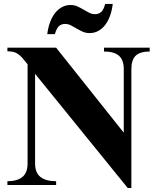

<svg xmlns="http://www.w3.org/2000/svg" viewBox="-20 -927 793 962"><path d="M544.9 -907.2Q541 -875 531.5 -848.4Q522 -821.8 507.1 -802.2Q492.2 -782.7 472.4 -772Q452.6 -761.2 429.2 -761.2Q410.2 -761.2 394.3 -768.3Q378.4 -775.4 363.8 -784.2Q349.1 -793 335.2 -800Q321.3 -807.1 306.2 -807.1Q287.1 -807.1 275.1 -795.9Q263.2 -784.7 254.9 -755.9H216.8Q220.7 -787.6 230.5 -814.5Q240.2 -841.3 255.1 -860.6Q270 -879.9 289.8 -890.9Q309.6 -901.9 333 -901.9Q352.1 -901.9 367.9 -894.8Q383.8 -887.7 398.4 -878.9Q413.1 -870.1 427 -863Q440.9 -856 456.1 -856Q474.6 -856 487.1 -867.2Q499.5 -878.4 506.8 -907.2ZM730 -668.9Q681.6 -668.9 659.9 -647.9Q638.2 -627 638.2 -580.1V15.1H620.1L155.8 -557.1V-107.9Q155.8 -61 183.1 -40Q210.4 -19 261.2 -19V0H17.1V-19Q65.4 -19 91.8 -40Q118.2 -61 118.2 -107.9V-605Q102.5 -625 91.1 -637.7Q79.6 -650.4 68.6 -657.5Q57.6 -664.6 45.7 -667.2Q33.7 -669.9 17.1 -669.9V-688H261.2L600.1 -262.2V-580.1Q600.1 -627 575.7 -647.9Q551.3 -668.9 501 -668.9V-688H730Z"/></svg>

Font: Tai Heritage Pro
Style: Bold
Weight: 700
Designer: Faah Baccam, Walt Agee, Victor Gaultney, Annie Olsen, Eric Hays
Foundry: SIL International
Version: Version 2.600